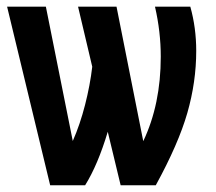

<svg xmlns="http://www.w3.org/2000/svg" viewBox="-20 -548 640 568"><path d="M543 -528.3Q560.5 -465.8 560.5 -397.5Q560.5 -305.7 534.2 -213.9Q507.8 -122.1 440.9 0H336.9L298.8 -158.2Q269.5 -60.5 231.9 0H128.4L1 -528.3H115.7L195.3 -130.9Q216.8 -179.7 231.7 -238Q246.6 -296.4 252.9 -350.6L210.9 -528.3H324.7L403.8 -130.4Q455.6 -239.3 455.6 -380.4Q455.6 -454.1 438.5 -528.3Z"/></svg>

Font: Cousine
Style: Bold
Weight: 700
Monospace: yes
Designer: Steve Matteson
Foundry: Ascender Corporation
Version: Version 1.20